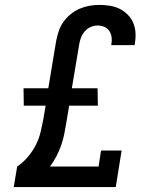

<svg xmlns="http://www.w3.org/2000/svg" viewBox="-20 -763 640 783"><path d="M36 0 50 -84Q74 -100 93.5 -123Q113 -146 126 -171.5Q139 -197 145.5 -224.5Q152 -252 157 -279L166 -332H77L76 -403H177L209 -596Q213 -616 219.5 -636Q226 -656 238.5 -673.5Q251 -691 268 -705Q285 -719 305 -727.5Q325 -736 345 -739.5Q365 -743 385 -743Q407 -743 428.5 -739.5Q450 -736 468 -727Q486 -718 500.5 -703.5Q515 -689 523 -670.5Q531 -652 532.5 -630.5Q534 -609 530 -587L529 -579H434V-583Q437 -597 435 -611.5Q433 -626 425.5 -637Q418 -648 405.5 -653.5Q393 -659 378 -659Q364 -659 350 -653Q336 -647 326 -635.5Q316 -624 310.5 -610Q305 -596 303 -582L273 -403H378L379 -332H262L251 -266Q247 -242 242.5 -218.5Q238 -195 230 -172Q222 -149 210.5 -126.5Q199 -104 184 -84H382L392 -149H476L452 0Z"/></svg>

Font: Iosevka HT Medium Extended
Style: Italic
Weight: 500
Width: 7
Italic angle: -9°
Monospace: yes
Designer: Belleve Invis
Foundry: Belleve Invis
Version: Version 32.3.0; ttfautohint (v1.8.4)